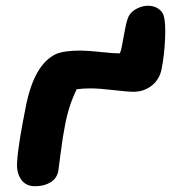

<svg xmlns="http://www.w3.org/2000/svg" viewBox="-20 -664 596 669"><path d="M102.1 -15.1Q68.8 -15.1 52.5 -40.3Q36.1 -65.4 40 -103Q42.5 -155.8 70.8 -296.9Q99.6 -439 173.8 -475.1Q202.1 -487.8 259.8 -487.8Q284.2 -487.8 330.1 -482.9Q376 -478 396 -478Q399.9 -478 404.8 -504.2Q409.7 -530.3 416 -563.5Q422.4 -596.7 429.2 -608.9Q438.5 -625 457.8 -634.5Q477.1 -644 495.1 -644Q517.1 -644 532 -633.5Q546.9 -623 550.8 -607.9Q557.6 -584 555.2 -528.1Q552.7 -472.2 543 -422.9Q535.6 -386.7 508.5 -365.5Q481.4 -344.2 444.8 -344.2Q424.8 -344.2 375 -350.1Q325.2 -356 295.9 -356Q269.5 -356 247.1 -353Q219.2 -295.4 207 -230Q199.2 -191.9 191.4 -131.3Q183.6 -70.8 183.1 -67.9Q177.7 -41.5 155.5 -28.3Q133.3 -15.1 102.1 -15.1Z"/></svg>

Font: Shantell Sans Irregular
Style: Bold Italic
Weight: 700
Italic angle: -11.31°
Designer: Stephen Nixon, Anya Danilova, Shantell Martin
Foundry: Arrow Type
Version: Version 1.006;[9816181b4]